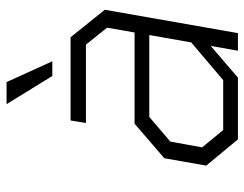

<svg xmlns="http://www.w3.org/2000/svg" viewBox="-102 -662 763 600"><g transform="rotate(-90 280.0 -361.5)"><path d="M343 -580 255 -723H324L389 -580ZM145 0 63 -99 86 -230 194 -323H479L494 -409L441 -475H196L204 -523H464L550 -416L477 0H422L437 -85L338 0ZM174 -46H330L448 -146L471 -277H215L138 -211L120 -112Z"/></g></svg>

Font: Tomorrow Light
Style: Italic
Weight: 300
Italic angle: -10°
Designer: Tony de Marco, Monica Rizzolli
Foundry: Just in Type
Version: Version 2.002